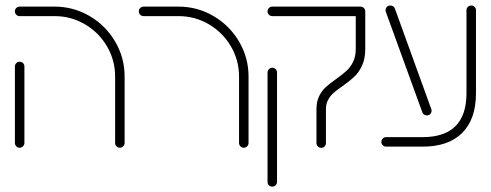

<svg xmlns="http://www.w3.org/2000/svg" viewBox="-20 -543 1818 711"><path d="M35.2 -13.7V-296.7Q35.2 -304.1 40.4 -309.3Q45.6 -314.4 52.6 -314.4Q60 -314.4 65.2 -309.3Q70.4 -304.1 70.4 -296.7V-13.7Q70.4 -6.7 65.2 -1.3Q60 4.1 52.6 4.1Q45.6 4.1 40.4 -1.1Q35.2 -6.3 35.2 -13.7ZM423.7 4.1Q416.7 4.1 411.5 -1.1Q406.3 -6.3 406.3 -13.7V-259.3Q406.3 -320 376.1 -371.5Q345.9 -423 294.4 -453.1Q243 -483.3 182.2 -483.3H52.6Q45.2 -483.3 40.2 -488.5Q35.2 -493.7 35.2 -501.1Q35.2 -508.5 40.4 -513.5Q45.6 -518.5 52.6 -518.5H182.2Q252.2 -518.5 311.9 -483.5Q371.5 -448.5 406.5 -388.9Q441.5 -329.3 441.5 -259.3V-13.7Q441.5 -6.7 436.3 -1.3Q431.1 4.1 423.7 4.1Z M882.6 4.1Q875.6 4.1 870.4 -1.1Q865.2 -6.3 865.2 -13.7V-259.3Q865.2 -320 835 -371.5Q804.8 -423 753.3 -453.1Q701.9 -483.3 641.1 -483.3H511.5Q504.1 -483.3 499.1 -488.5Q494.1 -493.7 494.1 -501.1Q494.1 -508.5 499.3 -513.5Q504.4 -518.5 511.5 -518.5H641.1Q711.1 -518.5 770.7 -483.5Q830.4 -448.5 865.4 -388.9Q900.4 -329.3 900.4 -259.3V-13.7Q900.4 -6.3 895.2 -1.1Q890 4.1 882.6 4.1Z M1151.9 -13.3V-138.9Q1151.9 -166.7 1161.7 -186.7Q1171.5 -206.7 1185.9 -220Q1200.4 -233.3 1224.8 -250.4Q1248.9 -267.8 1263.3 -280.9Q1277.8 -294.1 1287.6 -313.9Q1297.4 -333.7 1297.4 -361.5V-500.7Q1297.4 -508.1 1302.6 -513.3Q1307.8 -518.5 1315.2 -518.5Q1322.2 -518.5 1327.4 -513.3Q1332.6 -508.1 1332.6 -500.7V-361.5Q1332.6 -325.2 1320.7 -300Q1308.9 -274.8 1292.4 -259.3Q1275.9 -243.7 1248.9 -224.4Q1227.8 -210 1215.6 -199.3Q1203.3 -188.5 1195.2 -173.5Q1187 -158.5 1187 -138.9V-13.3Q1187 -5.9 1182 -0.7Q1177 4.4 1169.6 4.4Q1162.2 4.4 1157 -0.7Q1151.9 -5.9 1151.9 -13.3ZM970.7 130.4V-274.4Q970.7 -281.9 975.9 -287Q981.1 -292.2 988.1 -292.2Q995.6 -292.2 1000.7 -287Q1005.9 -281.9 1005.9 -274.4V130.4Q1005.9 137.8 1000.7 143Q995.6 148.1 988.1 148.1Q980.7 148.1 975.7 143Q970.7 137.8 970.7 130.4ZM970.7 -500.7Q970.7 -508.1 975.9 -513.3Q981.1 -518.5 988.1 -518.5H1313.3Q1320.7 -518.5 1325.9 -513.3Q1331.1 -508.1 1331.1 -500.7Q1331.1 -493.7 1325.9 -488.5Q1320.7 -483.3 1313.3 -483.3H988.1Q981.1 -483.3 975.9 -488.5Q970.7 -493.7 970.7 -500.7Z M1392.2 -17.8Q1392.2 -24.8 1397.4 -30Q1402.6 -35.2 1410 -35.2H1545.2Q1625.9 -35.2 1666.7 -75.9Q1707.4 -116.7 1707.4 -197.4V-505.2Q1707.4 -512.6 1712.6 -517.6Q1717.8 -522.6 1725.2 -522.6Q1732.6 -522.6 1737.6 -517.6Q1742.6 -512.6 1742.6 -505.2V-197.4Q1742.6 -101.9 1691.7 -50.9Q1640.7 0 1545.2 0H1410Q1402.6 0 1397.4 -5.2Q1392.2 -10.4 1392.2 -17.8ZM1544.1 -126.7 1408.9 -498.9Q1407.8 -501.9 1407.8 -505.2Q1407.8 -512.2 1412.4 -517.4Q1417 -522.6 1425.6 -522.6Q1431.1 -522.6 1435.7 -519.6Q1440.4 -516.7 1442.2 -511.5L1577 -139.3Q1578.1 -136.7 1578.1 -133Q1578.1 -125.9 1573.5 -120.7Q1568.9 -115.6 1560.4 -115.6Q1554.8 -115.6 1550.2 -118.7Q1545.6 -121.9 1544.1 -126.7Z"/></svg>

Font: 26F Galaxy Hebrew Light
Style: Regular
Weight: 300
Designer: C₂₉H₂₅N₃O₅
Version: Version 1.000